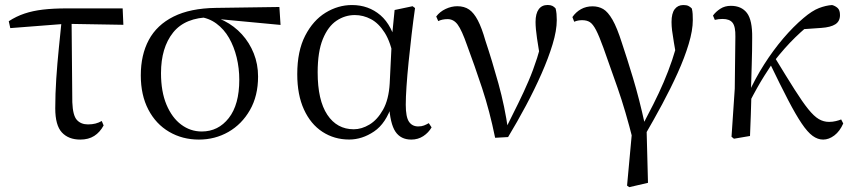

<svg xmlns="http://www.w3.org/2000/svg" viewBox="-20 -551 3456 778"><path d="M21.7 -437.1 15.5 -465Q45.8 -484.8 79 -495.9Q112.2 -507.1 153.9 -512.1Q195.6 -517 251.4 -517H477L479.9 -450.5L245.4 -454.5ZM305.2 14.6Q257.7 14.6 230.8 -14.3Q203.9 -43.2 203.9 -112.1Q203.9 -170.4 208 -232.2Q212.1 -293.9 218.4 -355.7Q224.8 -417.4 230.5 -474.9H270L273 -136.8Q275 -83.2 291.5 -65Q307.9 -46.9 336.5 -46.9Q353.3 -46.9 366.7 -50.3Q380.1 -53.7 392.3 -60.7L399.9 -42.7Q385 -15 361.8 -0.2Q338.6 14.6 305.2 14.6Z M786 14.6Q719.2 14.6 665.5 -16.8Q611.8 -48.2 581.1 -106.9Q550.5 -165.5 550.5 -245.6Q550.5 -328.5 583 -389.2Q615.6 -450 683.2 -483.8Q750.9 -517.6 854.8 -519L1112.1 -522.7L1116.8 -450L850.1 -475.1L833.2 -481Q730.5 -480.5 681.4 -419.1Q632.4 -357.7 632.4 -254.5Q632.4 -179.9 654.6 -126.9Q676.9 -73.9 714.2 -46.1Q751.6 -18.2 797.4 -18.2Q864.4 -18.2 907 -72.6Q949.6 -127 949.6 -227.7Q949.6 -274.5 939 -318.2Q928.4 -361.8 908.1 -397.3Q887.7 -432.7 857 -455.4Q826.4 -478.1 785.6 -483L799 -492Q846.9 -487.6 888.2 -466.6Q929.5 -445.6 960.2 -411.9Q990.9 -378.2 1008.3 -334.6Q1025.7 -291.1 1025.7 -240.9Q1025.7 -162.3 992.7 -104.9Q959.8 -47.5 905.5 -16.4Q851.2 14.6 786 14.6Z M1394.8 14.4Q1334.7 14.4 1286.8 -16.7Q1238.9 -47.8 1211.7 -107.2Q1184.5 -166.5 1184.5 -250.6Q1184.5 -344.2 1216.6 -406.4Q1248.6 -468.5 1299.3 -499.6Q1350.1 -530.6 1406.2 -530.6Q1473.2 -530.6 1521.5 -489.4Q1569.8 -448.1 1589.7 -358.5H1597.3L1575.5 -312.6Q1563.5 -379.3 1539.1 -418.1Q1514.6 -456.9 1483.2 -473.4Q1451.8 -490 1417.7 -490Q1377.8 -490 1343.5 -467Q1309.2 -444 1288.2 -392.9Q1267.2 -341.7 1267.2 -257.8Q1267.2 -144.9 1306.3 -86Q1345.4 -27.2 1413.4 -27.2Q1445.3 -27.2 1477 -46.2Q1508.8 -65.2 1532.1 -106.4Q1555.3 -147.6 1559.1 -212.9L1568.4 -403.1L1579 -510.5L1651.8 -525.8L1661.8 -518.4Q1654.4 -466.9 1647.8 -410.4Q1641.2 -353.9 1635.7 -299.8Q1630.2 -245.7 1627.2 -200.8Q1624.2 -155.9 1624.2 -126.6Q1624.2 -76.9 1637.2 -57.8Q1650.2 -38.7 1674.6 -38.7Q1688.4 -38.7 1698.2 -42.6Q1708 -46.5 1717.5 -52L1728.8 -34.9Q1716.5 -13.4 1695.2 0.6Q1673.9 14.6 1646.4 14.6Q1604 14.6 1582.4 -17.4Q1560.8 -49.4 1556.1 -127.8L1568.9 -128.2Q1544.3 -50.9 1495.8 -18.3Q1447.4 14.4 1394.8 14.4Z M1986.3 7.3Q1964.3 -100.7 1933.6 -193.6Q1902.8 -286.5 1872.7 -367.2Q1851.2 -428.8 1834.7 -451.1Q1818.3 -473.5 1793.8 -473.5Q1771.8 -473.5 1755.8 -465.5L1747.6 -484.2Q1762.3 -503.8 1785.8 -514.8Q1809.4 -525.8 1832.8 -525.8Q1861.3 -525.8 1880.9 -512.4Q1900.4 -498.9 1916.3 -468.4Q1932.3 -437.9 1946.9 -386.3Q1973.8 -305.9 1999.7 -212.5Q2025.6 -119.1 2039.2 -22.3H2024.7L2031.1 -33.8Q2057.7 -86.9 2080.2 -132.7Q2102.7 -178.4 2121.6 -222.6Q2140.6 -266.8 2156.3 -315.8Q2171.9 -364.7 2185.7 -423.6L2172.7 -295.2Q2161.9 -355.7 2156 -395.9Q2150.1 -436.1 2150.1 -462Q2150.1 -495.7 2162.8 -513.3Q2175.5 -530.8 2198.9 -530.8Q2210.8 -530.8 2218.2 -527.2Q2225.5 -523.6 2231.4 -516.7Q2234.1 -505.4 2235.1 -494.5Q2236.1 -483.5 2236.1 -469.6Q2236.1 -427.2 2219.1 -371.4Q2202.2 -315.7 2174.2 -252.2Q2146.2 -188.7 2111.1 -122.9Q2076 -57.2 2038.8 4.4Z M2520.9 201.2 2544.4 -54.5 2545.5 19.9Q2514.7 -102.8 2482.4 -195.1Q2450.1 -287.4 2425.3 -356.6Q2407.7 -405.3 2395.2 -429.3Q2382.7 -453.2 2370.4 -461.2Q2358.1 -469.2 2338.8 -469.2Q2320.9 -469.2 2306.8 -462.8L2299.4 -481.9Q2313.8 -502.6 2334.5 -514Q2355.1 -525.4 2380.9 -525.4Q2405.2 -525.4 2424.3 -514.3Q2443.3 -503.2 2461.9 -471Q2480.4 -438.9 2500.1 -376.7Q2520.1 -317.3 2545.1 -234.6Q2570.1 -151.9 2593.4 -45.7L2599.6 -44.3L2605.7 189.8L2529.9 207.4ZM2593.2 -3.5 2575.9 -28.9Q2604.5 -83.1 2627.6 -128.9Q2650.7 -174.7 2669.2 -218Q2687.8 -261.2 2703.6 -307.8Q2719.3 -354.4 2733.1 -409.4L2724.5 -298.4Q2715.6 -349.9 2710.6 -379.4Q2705.6 -409 2703.3 -427.5Q2701.1 -446.1 2701.1 -461.8Q2701.1 -496.9 2713.9 -513.8Q2726.7 -530.6 2748.9 -530.6Q2761.8 -530.6 2769.3 -527Q2776.8 -523.4 2783.4 -516.5Q2786.1 -505 2786.7 -494.2Q2787.3 -483.3 2787.3 -469.6Q2787.3 -427.9 2770.7 -372.9Q2754.2 -317.8 2726.1 -255.6Q2698 -193.4 2663.3 -128.8Q2628.5 -64.3 2593.2 -3.5Z M2954 11.1 2944.2 3.1 2957.3 -191.8 2959.8 -402.2Q2960.6 -443.1 2948.6 -458.6Q2936.6 -474.2 2908.2 -474.2Q2899.6 -474.2 2892 -473.3Q2884.3 -472.4 2876.5 -470.4L2869.1 -488Q2880.4 -503.6 2898.7 -515.5Q2917 -527.4 2941.6 -527.4Q2984.5 -527.4 3006.7 -498.4Q3028.9 -469.3 3027.9 -397.8Q3027.9 -346.1 3026.1 -289.8Q3024.3 -233.4 3022.8 -177.6L3025 -174.4Q3023.8 -130 3022.4 -86.7Q3021.1 -43.4 3019.1 0ZM3012.7 -128.6 2998.1 -155.3H3005.2L3012.1 -171Q3040 -232.9 3076.3 -289.9Q3112.5 -346.8 3153.6 -395.1Q3194.8 -443.4 3236.1 -478.1Q3270.9 -507.7 3298.9 -518.4Q3326.8 -529 3351.7 -530.6Q3364.6 -527.2 3374.2 -518.5Q3383.7 -509.8 3383.7 -489.9Q3383.7 -464.7 3364.8 -452.6Q3345.9 -440.5 3308.1 -437.9L3218.1 -431.6L3290.1 -474.7Q3245.4 -441.2 3202.4 -399.5Q3159.4 -357.7 3114.8 -300.4L3109.2 -293.4Q3091.3 -266.1 3076.9 -243.4Q3062.6 -220.8 3047.8 -194.4Q3033 -168.1 3012.7 -128.6ZM3315.4 14.6Q3293.6 14.6 3272.9 -0.4Q3252.3 -15.4 3228.6 -50.5Q3204.8 -85.6 3173.6 -145.5Q3142.4 -205.4 3098.8 -295.8L3120 -317.2Q3167.7 -238.7 3199.9 -188Q3232 -137.3 3255.2 -108.6Q3278.4 -79.9 3297.8 -68.5Q3317.2 -57.1 3339.3 -57.1Q3354 -57.1 3366.9 -60.3Q3379.9 -63.4 3388.5 -67L3396.9 -50.7Q3383.1 -19.1 3360.9 -2.2Q3338.7 14.6 3315.4 14.6Z"/></svg>

Font: Source Han Serif JP VF
Style: Regular
Weight: 250
Designer: Ryoko NISHIZUKA 西塚涼子 (kana & ideographs); Frank Grießhammer (Latin, Greek & Cyrillic); Wenlong ZHANG 张文龙 (bopomofo); San
Foundry: Adobe
Version: Version 2.001;hotconv 1.1.0;makeotfexe 2.6.0